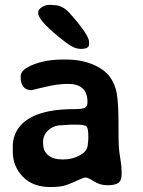

<svg xmlns="http://www.w3.org/2000/svg" viewBox="-20 -758 577 777"><path d="M154.3 -183.6V-177.7L154.8 -174.8Q154.8 -147 174.8 -129.9Q194.8 -112.8 232.4 -112.8H238.3Q272.9 -112.8 304.2 -130.1Q335.4 -147.5 335.4 -175.3Q336.4 -181.2 336.4 -183.1L337.4 -196.8V-205.1Q337.4 -237.8 330.8 -245.6Q324.2 -253.4 295.4 -253.4H260.3L257.3 -252.9L234.4 -251.5Q231.4 -251 228.5 -251Q198.2 -251 176.3 -231.7Q154.3 -212.4 154.3 -183.6ZM134.8 -703.6V-710.9Q134.8 -719.2 149.2 -728.8Q163.6 -738.3 179.2 -738.3H188Q193.8 -737.3 196.8 -737.3Q232.9 -737.3 261.7 -705.1Q340.3 -616.7 340.3 -588.9V-578.1Q340.3 -560.1 306.6 -560.1L303.7 -560.5Q279.3 -560.5 244.1 -587.9Q134.8 -672.9 134.8 -703.6ZM334 -344.7Q334 -418.5 255.9 -418.5Q211.9 -418.5 160.9 -405.8Q109.9 -393.1 107.4 -393.1Q63.5 -393.1 63.5 -449.2Q63.5 -477.1 116 -497.1Q168.5 -517.1 232.9 -517.1H245.6Q307.6 -517.1 353.8 -498Q399.9 -479 422.9 -449.2Q445.8 -419.4 452.6 -379.4Q459.5 -339.4 459.5 -259.3Q459.5 -179.2 461.2 -159.4Q462.9 -139.6 467.5 -112.3Q472.2 -85 472.2 -63V-52.2Q472.2 -26.9 458.5 -17.6Q444.8 -8.3 415 -8.3Q385.3 -8.3 360.6 -23.9Q335.9 -39.6 326.9 -39.6Q317.9 -39.6 295.7 -28.8Q273.4 -18.1 249.5 -9.5Q225.6 -1 184.1 -1Q112.8 -1 72.3 -43Q31.7 -85 31.7 -145V-168.9Q32.2 -202.1 48.8 -230.5Q100.1 -316.4 280.3 -316.4Q312 -316.4 323 -321.5Q334 -326.7 334 -344.7Z"/></svg>

Font: Averia Sans Libre
Style: Bold
Weight: 700
Version: Version 1.002